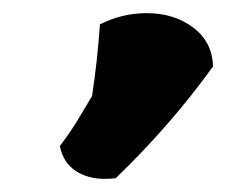

<svg xmlns="http://www.w3.org/2000/svg" viewBox="-20 -862 344 292"><path d="M203 -842Q245 -842 274 -820Q303 -798 304 -761Q240 -672 156 -591Q150 -590 139 -590Q113 -590 94.5 -602.5Q76 -615 71 -640Q88 -662 101.5 -685Q115 -708 120 -716Q128 -768 132 -825Q166 -842 203 -842Z"/></svg>

Font: Mogra
Style: Regular
Weight: 400
Designer: Lipi Raval
Foundry: Lipi Raval
Version: Version 1.002;PS 1.002;hotconv 1.0.88;makeotf.lib2.5.647800;